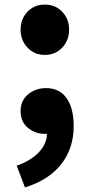

<svg xmlns="http://www.w3.org/2000/svg" viewBox="-20 -592 391 839"><path d="M176 -352Q130 -352 100 -384Q70 -416 70 -462Q70 -509 100 -540.5Q130 -572 176 -572Q222 -572 252 -540.5Q282 -509 282 -462Q282 -416 252 -384Q222 -352 176 -352ZM89 227 53 132Q118 109 152 71Q186 33 185 -10L183 -127L239 -29Q226 -18 210 -12.5Q194 -7 176 -7Q135 -7 102.5 -33Q70 -59 70 -107Q70 -152 102.5 -179.5Q135 -207 181 -207Q240 -207 271 -163Q302 -119 302 -41Q302 56 247.5 125.5Q193 195 89 227Z"/></svg>

Font: Noto Sans HK Thin Black
Style: Regular
Weight: 900
Version: Version 2.004-H2;hotconv 1.0.118;makeotfexe 2.5.65603